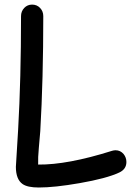

<svg xmlns="http://www.w3.org/2000/svg" viewBox="-20 -773 591 838"><path d="M500.5 -20Q445.3 5.9 327.1 26.4Q218.3 45.4 149.4 45.4Q100.1 45.4 78.6 30.3Q49.3 9.8 49.3 -44.9L59.1 -206.5Q71.8 -430.2 71.8 -702.6Q71.8 -723.6 85.7 -738.3Q99.6 -752.9 120.1 -752.9Q141.1 -752.9 155 -738.3Q168.9 -723.6 168.9 -702.6Q168.9 -426.8 155.8 -200.7L149.4 -126.5Q145.5 -85.9 146.5 -54.7Q273.9 -53.2 468.8 -114.7Q477.1 -117.2 484.4 -117.2Q505.4 -117.2 519.5 -100.6Q531.7 -85.4 531.7 -65.9Q531.7 -34.7 500.5 -20Z"/></svg>

Font: Bharatayuddha
Style: Regular
Weight: 400
Designer: R.S. Wihananto
Foundry: R.S. Wihananto
Version: Version 2.0.1